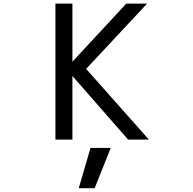

<svg xmlns="http://www.w3.org/2000/svg" viewBox="-20 -752 1040 1037"><path d="M578.1 46.9 491.2 264.6H405.3L468.8 46.9ZM371.1 -418.9 662.1 -732.4H774.4L445.3 -379.9L784.2 2H671.9L371.1 -341.8V2H279.3V-732.4H371.1Z"/></svg>

Font: Gen Shin Gothic Monospace Regular
Style: Regular
Weight: 400
Designer: [Source Han Sans]
Ryoko NISHIZUKA  (kana & ideographs); Paul D. Hunt (Latin, Greek & Cyrillic); Wenlong ZHANG  (bopomofo
Version: Version 1.002.20150607